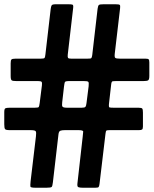

<svg xmlns="http://www.w3.org/2000/svg" viewBox="-30 -825 720 900"><path d="M231 -805Q215.5 -805 212.2 -800Q209 -795 207.5 -782L183 -571Q181.5 -557 179 -553.5Q176.5 -550 160.5 -550H42.5Q27.5 -550 23.8 -546.2Q20 -542.5 20 -528V-469Q20 -452 24.8 -448.5Q29.5 -445 46.5 -445H148.5Q162 -445 165 -441.2Q168 -437.5 166.5 -425L156 -342Q154 -326.5 151.5 -323.2Q149 -320 131.5 -320H15.5Q0 -320 -5 -317.2Q-10 -314.5 -10 -299V-243Q-10 -224.5 -6.2 -219.8Q-2.5 -215 15.5 -215H112.5Q133.5 -215 137.2 -210Q141 -205 138.5 -186L113.5 24Q111.5 44 112.5 49.5Q113.5 55 136.5 55H187.5Q208.5 55 212.2 51.2Q216 47.5 218 29L244 -194.5Q245.5 -209 252.5 -212Q259.5 -215 274.5 -215H337.5Q360 -215 360 -208.2Q360 -201.5 357.5 -183L333 34Q331 49.5 337 52.2Q343 55 358.5 55H416.5Q429.5 55 432.2 51.8Q435 48.5 436.5 37L464.5 -198Q466 -211 468.8 -213Q471.5 -215 485.5 -215H621.5Q632 -215 636 -218Q640 -221 640 -232V-297Q640 -311.5 637 -315.8Q634 -320 619.5 -320H505.5Q487.5 -320 483.2 -321.5Q479 -323 481 -340L491 -428Q492.5 -442.5 497.2 -443.8Q502 -445 517.5 -445H641.5Q658 -445 664 -448.2Q670 -451.5 670 -469V-532Q670 -543.5 666.8 -546.8Q663.5 -550 652.5 -550H533.5Q514.5 -550 510.2 -553.8Q506 -557.5 508 -574L533 -787Q534.5 -799.5 531 -802.2Q527.5 -805 511.5 -805H455.5Q438.5 -805 434 -802Q429.5 -799 427.5 -784L402.5 -568Q400.5 -552.5 395.8 -551.2Q391 -550 374.5 -550H304.5Q291.5 -550 289 -553.5Q286.5 -557 287.5 -568L313 -788Q314.5 -801 310.2 -803Q306 -805 291.5 -805ZM363.5 -445Q379.5 -445 383.5 -441.8Q387.5 -438.5 385.5 -421L375.5 -342Q374 -328.5 370.5 -324.2Q367 -320 352.5 -320H285.5Q267 -320 263.2 -324.8Q259.5 -329.5 261.5 -345L270 -419Q272 -435 274 -440Q276 -445 294.5 -445Z"/></svg>

Font: Besley Black
Style: Regular
Weight: 900
Designer: Owen Earl
Foundry: indestructible type*
Version: Version 2.001